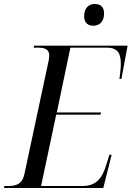

<svg xmlns="http://www.w3.org/2000/svg" viewBox="-42 -943 660 963"><path d="M426 -814C453 -814 480 -830 480 -876C480 -911 459 -923 433 -923C403 -923 380 -903 380 -861C380 -828 400 -814 426 -814ZM-22 0H476L518 -167H507L492 -119C471 -51 444 -10 370 -10H164L240 -368H462L465 -379H243L311 -704H493C555 -704 564 -668 564 -619C564 -600 559 -564 557 -547H567L598 -714H129L127 -704H145C180 -704 205 -698 205 -665C205 -658 204 -649 202 -639L80 -68C69 -18 37 -10 -4 -10H-20Z"/></svg>

Font: Noto Serif Display SemiCondensed
Style: Italic
Weight: 400
Width: 4
Italic angle: -12°
Designer: Monotype Design Team
Foundry: Monotype Imaging Inc.
Version: Version 2.009